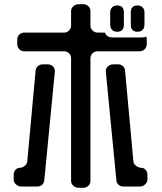

<svg xmlns="http://www.w3.org/2000/svg" viewBox="-20 -789 768 913"><path d="M479 -634H445Q430 -634 420 -644Q410 -654 410 -668V-736Q410 -750 400 -759.5Q390 -769 376 -769H354Q340 -769 329 -759.5Q318 -750 318 -736V-668Q318 -654 308.5 -644Q299 -634 285 -634H96Q81 -634 71.5 -624.5Q62 -615 62 -601V-580Q62 -565 71.5 -555Q81 -545 96 -545H285Q299 -545 308.5 -535.5Q318 -526 318 -511V71Q318 85 329 94.5Q340 104 354 104H376Q390 104 400 94.5Q410 85 410 71V-511Q410 -526 420 -535.5Q430 -545 445 -545H644Q658 -545 668 -555Q678 -565 678 -580V-601Q678 -609 675 -615Q668 -611 656 -611H515Q487 -611 479 -634ZM110 -25Q110 -10 98 -0.5Q86 9 74 9Q62 9 53.5 18.5Q45 28 45 42V65Q45 78 56 88Q67 98 81 98H156Q172 98 181.5 88.5Q191 79 191 64L241 -450Q241 -464 231.5 -473.5Q222 -483 207 -483H184Q169 -483 159 -473.5Q149 -464 149 -450ZM533 64Q533 79 542.5 88.5Q552 98 568 98H645Q659 98 670 88Q681 78 681 65V42Q681 28 672.5 18.5Q664 9 652 9Q640 9 627 -0.5Q614 -10 614 -25L575 -450Q575 -464 565.5 -473.5Q556 -483 543 -483H519Q503 -483 493 -473.5Q483 -464 483 -450ZM634 -638Q649 -638 658 -647Q667 -656 667 -671V-730Q667 -745 658 -754Q649 -763 634 -763Q602 -763 602 -730V-671Q602 -638 634 -638ZM537 -638Q569 -638 569 -671V-730Q569 -763 537 -763Q522 -763 513 -754Q504 -745 504 -730V-671Q504 -656 513 -647Q522 -638 537 -638Z"/></svg>

Font: WDXL Lubrifont JP N
Style: Regular
Weight: 400
Designer: [WDXL Lubrifont] Copyright 2020-2022 (c) NightFurySL2001, Skr-ZERO; [ZCOOL QingKe HuangYou] Copyright 2018-2022 (c) The 
Version: Version 2.001;hotconv 1.1.1;makeotfexe 2.6.0